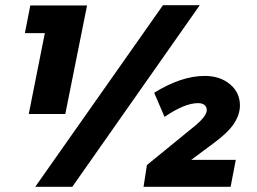

<svg xmlns="http://www.w3.org/2000/svg" viewBox="-20 -721 993 741"><path d="M97 -700H316L232 -281H91L153 -593H76ZM718 -104H890L870 0H534L547 -84L732 -235Q778 -273 778 -296Q778 -309 769 -316Q760 -323 744 -323Q693 -323 615 -270L575 -363Q680 -428 770 -428Q829 -428 867.5 -396Q906 -364 906 -314Q906 -279 883 -244Q860 -209 804 -168ZM259 0H116L609 -701H751Z"/></svg>

Font: TypoPRO Montserrat
Style: Italic
Weight: 800
Italic angle: -11.3°
Designer: Julieta Ulanovsky
Foundry: Julieta Ulanovsky
Version: Version 6.001